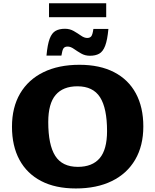

<svg xmlns="http://www.w3.org/2000/svg" viewBox="-20 -1104 920 1138"><path d="M451 -720Q571.5 -720 656.2 -676.2Q741 -632.5 785.2 -550.5Q829.5 -468.5 829.5 -354.5Q829.5 -240 781.2 -157.5Q733 -75 643.2 -31Q553.5 13 429.5 13Q308.5 13 224 -31Q139.5 -75 95.2 -157Q51 -239 51 -353Q51 -467.5 99.2 -549.8Q147.5 -632 237.2 -676Q327 -720 451 -720ZM441.5 -115Q527 -115 570.8 -166.2Q614.5 -217.5 614.5 -327Q614.5 -462.5 573 -527.5Q531.5 -592.5 439 -592.5Q353.5 -592.5 309.8 -541.2Q266 -490 266 -380.5Q266 -245 307.5 -180Q349 -115 441.5 -115ZM622.5 -932.5Q616.5 -866.5 603.2 -832.2Q590 -798 568 -785.8Q546 -773.5 513 -773.5Q484 -773.5 460.8 -787Q437.5 -800.5 418 -814.2Q398.5 -828 381 -828Q364 -828 356.5 -817.8Q349 -807.5 344 -774.5H255.5Q261.5 -840.5 274.5 -874.8Q287.5 -909 309.8 -921.2Q332 -933.5 365 -933.5Q394 -933.5 417.2 -920Q440.5 -906.5 460 -892.8Q479.5 -879 497 -879Q513.5 -879 521.2 -889.2Q529 -899.5 533.5 -932.5ZM270.5 -1002V-1084.5H609.5V-1002Z"/></svg>

Font: Newsreader 6pt
Style: Bold
Weight: 700
Designer: Hugues Gentile
Foundry: Production Type
Version: Version 1.003; ttfautohint (v1.8.3)